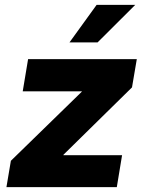

<svg xmlns="http://www.w3.org/2000/svg" viewBox="-20 -764 590 784"><path d="M6.3 0 24.4 -107.4 314 -389.6V-391.1H72.8L94.7 -522.5H538.6L519 -407.2L239.3 -132.3L238.8 -130.4H478.5L457 0ZM263.7 -590.8 374.5 -744.1H532.2L378.4 -590.8Z"/></svg>

Font: Inter 28pt ExtraBold
Style: Italic
Weight: 800
Italic angle: -9.3988°
Designer: Rasmus Andersson
Foundry: rsms
Version: Version 4.001;git-66647c0bb